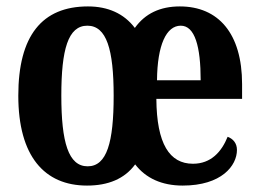

<svg xmlns="http://www.w3.org/2000/svg" viewBox="-20 -568 808 598"><path d="M251 10C317 10 368 -11 401 -56C434 -13 484 10 549 10C670 10 718 -52 718 -101C718 -123 705 -136 689 -142C670 -95 637 -58 581 -58C508 -58 468 -120 467 -260H734V-306C734 -464 660 -548 540 -548C479 -548 432 -526 400 -481C366 -526 316 -548 254 -548C111 -548 37 -457 37 -270C37 -82 118 10 251 10ZM605 -318H469C470 -428 498 -488 543 -488C587 -488 605 -423 605 -318ZM253 -50C193 -50 171 -125 171 -270C171 -414 192 -488 252 -488C312 -488 334 -414 334 -270C334 -125 313 -50 253 -50Z"/></svg>

Font: Noto Serif Lao ExtraCondensed
Style: Bold
Weight: 700
Width: 2
Designer: Monotype Design Team
Foundry: Monotype Imaging Inc.
Version: Version 2.003